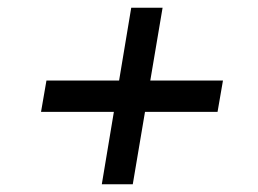

<svg xmlns="http://www.w3.org/2000/svg" viewBox="-20 -546 666 496"><path d="M243 -70 319 -526H400L323 -70ZM86 -257 100 -338H556L542 -257Z"/></svg>

Font: Figtree Light Medium
Style: Italic
Weight: 500
Italic angle: -9.5°
Version: Version 2.000